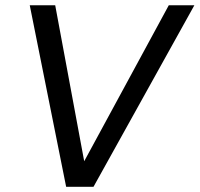

<svg xmlns="http://www.w3.org/2000/svg" viewBox="-20 -717 766 737"><path d="M233.9 0 94.2 -696.8H191.9L303.2 -98.1L627.9 -696.8H726.1L338.9 0Z"/></svg>

Font: Poppins
Style: Italic
Weight: 400
Italic angle: -10°
Designer: Ninad Kale (Devanagari), Jonny Pinhorn (Latin)
Foundry: Indian Type Foundry
Version: Version 3.200;PS 1.000;hotconv 16.6.54;makeotf.lib2.5.65590